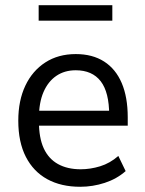

<svg xmlns="http://www.w3.org/2000/svg" viewBox="-20 -706 556 735"><path d="M287 9Q214 9 161 -20Q108 -49 79 -105.5Q50 -162 50 -244Q50 -321 77 -378Q104 -435 153.5 -467Q203 -499 270 -499Q334 -499 378.5 -470.5Q423 -442 446 -388Q469 -334 469 -257V-225H112V-282H415L398 -265Q398 -353 365.5 -395Q333 -437 270 -437Q227 -437 195.5 -415.5Q164 -394 146.5 -353.5Q129 -313 129 -254V-241Q129 -178 147.5 -138Q166 -98 202 -78Q238 -58 289 -58Q326 -58 363.5 -69.5Q401 -81 433 -109L461 -51Q427 -21 381 -6Q335 9 287 9ZM128 -627V-686H410V-627Z"/></svg>

Font: Nunito Sans 10pt SemiCondensed
Style: Regular
Weight: 400
Width: 4
Designer: Vernon Adams
Foundry: Vernon Adams
Version: Version 3.101;gftools[0.9.27]